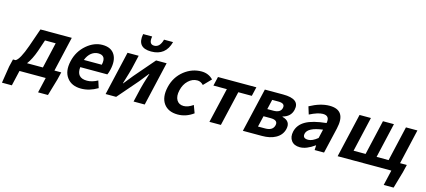

<svg xmlns="http://www.w3.org/2000/svg" viewBox="-126 -1500 5245 2362"><g transform="rotate(15 2496.0 -318.5)"><path d="M272 -298Q232 -184 180 -116H382L457 -444H321ZM616 -116 593 -20 530 195H404L449 0H115L70 195H-56L-22 -20L1 -116H34Q85 -141 152 -330L232 -560H631L529 -116Z M722 -64Q660 -144 691 -279Q721 -410 821 -495Q915 -574 1020 -574Q1132 -574 1177 -498Q1220 -426 1192 -306Q1182 -262 1170 -239H825Q810 -99 947 -99Q1011 -99 1082 -138L1111 -48Q1007 14 901 14Q781 14 722 -64ZM1073 -336Q1102 -460 996 -460Q950 -460 909 -429Q867 -395 845 -336Z M1341 -560H1483L1442 -383Q1438 -362 1383 -183H1387L1481 -300L1705 -560H1839L1710 0H1568L1609 -176Q1620 -225 1668 -377H1664Q1594 -290 1570 -259L1346 0H1212ZM1467 -832H1582Q1563 -729 1634 -729Q1706 -729 1733 -832H1848Q1801 -650 1616 -650Q1432 -650 1467 -832Z M1955 -63Q1896 -144 1927 -279Q1958 -414 2063 -497Q2162 -574 2281 -574Q2371 -574 2430 -512L2338 -417Q2303 -454 2260 -454Q2196 -454 2146 -406Q2095 -358 2077 -279Q2059 -201 2087 -153Q2115 -106 2176 -106Q2231 -106 2295 -151L2331 -54Q2238 14 2132 14Q2013 14 1955 -63Z M2637 -444H2466L2493 -560H2982L2955 -444H2783L2680 0H2534Z M3090 -560H3322Q3542 -560 3508 -414Q3487 -323 3387 -297L3386 -292Q3496 -265 3472 -161Q3453 -80 3376 -38Q3307 0 3204 0H2960ZM3258 -336Q3349 -336 3363 -398Q3378 -461 3289 -461H3210L3181 -336ZM3218 -99Q3314 -99 3331 -170Q3347 -239 3248 -239H3159L3126 -99Z M3579 -33Q3544 -80 3560 -152Q3581 -242 3670 -292Q3757 -341 3930 -359Q3949 -456 3858 -456Q3796 -456 3691 -403L3661 -500Q3797 -574 3912 -574Q4127 -574 4070 -327L3994 0H3874L3877 -60H3874Q3771 14 3688 14Q3614 14 3579 -33ZM3883 -156 3909 -269Q3722 -245 3703 -164Q3689 -101 3763 -101Q3816 -101 3883 -156Z M5017 -116 4994 -20 4932 195H4806L4851 0H4167L4296 -560H4441L4339 -116H4492L4594 -560H4734L4632 -116H4785L4887 -560H5033L4931 -116Z"/></g></svg>

Font: KaiGen Gothic CN Bold
Style: Bold
Weight: 700
Designer: Ryoko NISHIZUKA  (kana & ideographs); Paul D. Hunt (Latin, Greek & Cyrillic); Wenlong ZHANG  (bopomofo); Sandoll Communi
Foundry: Adobe Systems Incorporated
Version: Version 1.002.20150501